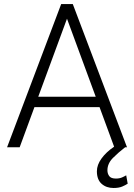

<svg xmlns="http://www.w3.org/2000/svg" viewBox="-20 -731 665 953"><path d="M15.1 0 283.7 -710.9H341.3L610.4 0H601.1Q567.9 25.4 540.5 53Q513.2 80.6 513.2 114.3Q513.2 130.9 522.2 143.1Q531.2 155.3 555.2 155.3Q572.8 155.3 585.7 149.7Q598.6 144 606.4 139.2L613.8 180.7Q603 188 586.2 195.1Q569.3 202.1 543.5 202.1Q507.8 202.1 484.4 181.4Q460.9 160.6 460.9 119.1Q460.9 87.4 483.9 55.7Q506.8 23.9 546.4 -2.9L474.1 -199.2H150.9L77.6 0ZM169.9 -251H455.1L312.5 -638.2Z"/></svg>

Font: Vazirmatn RD UI FD ExtraLight
Style: Regular
Weight: 200
Designer: Saber Rastikerdar
Foundry: Saber Rastikerdar
Version: Version 33.003